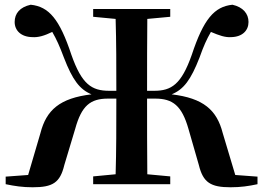

<svg xmlns="http://www.w3.org/2000/svg" viewBox="-20 -779 1113 812"><path d="M252 -81 298 -234C325 -332 362 -362 437 -362H472C472 -244 472 -141 469 -42L374 -33V0H700V-33L603 -42C602 -142 602 -246 602 -362H636C711 -362 749 -332 777 -234L821 -81C839 -7 871 13 955 13C998 13 1032 8 1069 0V-32L975 -39L922 -216C897 -314 840 -364 706 -380C757 -401 787 -441 824 -536C841 -584 854 -613 872 -644C907 -629 933 -620 958 -622C1005 -623 1031 -650 1031 -686C1031 -721 1008 -749 963 -759C886 -751 841 -698 791 -547C747 -422 705 -395 632 -395H602C602 -503 602 -602 603 -699L700 -708V-741H374V-708L469 -699C472 -600 472 -501 472 -395H442C368 -395 326 -422 282 -547C232 -698 187 -751 110 -759C64 -749 42 -722 42 -686C42 -650 69 -623 116 -622C142 -620 168 -628 201 -644C219 -613 232 -584 250 -536C287 -440 317 -401 367 -380C233 -364 176 -314 151 -216L99 -39L4 -32V0C42 8 76 13 118 13C203 13 234 -6 252 -81Z"/></svg>

Font: Source Han Serif CN
Style: Bold
Weight: 700
Designer: Ryoko NISHIZUKA 西塚涼子 (kana & ideographs); Frank Grießhammer (Latin, Greek & Cyrillic); Wenlong ZHANG 张文龙 (bopomofo); San
Foundry: Adobe
Version: Version 2.003;hotconv 1.1.1;makeotfexe 2.6.0